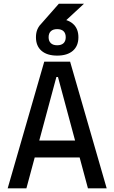

<svg xmlns="http://www.w3.org/2000/svg" viewBox="-20 -1031 626 1051"><path d="M194.8 -888.7 302.2 -1010.7H439.9L308.1 -888.7ZM22 0 222.2 -693.4H363.8L564 0H461.4L297.4 -609.4H288.6L124.5 0ZM114.7 -168.9V-261.7H466.3V-168.9ZM293 -726.6Q237.8 -726.6 207.3 -752.9Q176.8 -779.3 176.8 -827.1Q176.8 -875 207.3 -901.4Q237.8 -927.7 293 -927.7Q348.1 -927.7 378.7 -901.4Q409.2 -875 409.2 -827.1Q409.2 -779.3 378.7 -752.9Q348.1 -726.6 293 -726.6ZM293 -783.2Q315.9 -783.2 327.9 -794.7Q339.8 -806.2 339.8 -827.1Q339.8 -848.6 327.9 -860.1Q315.9 -871.6 293 -871.6Q270.5 -871.6 258.3 -860.1Q246.1 -848.6 246.1 -827.1Q246.1 -806.2 258.3 -794.7Q270.5 -783.2 293 -783.2Z"/></svg>

Font: Cascadia Code
Style: Regular
Weight: 400
Monospace: yes
Designer: Aaron Bell
Foundry: Saja Typeworks
Version: Version 2106.017